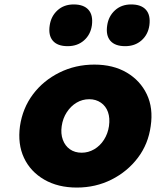

<svg xmlns="http://www.w3.org/2000/svg" viewBox="-20 -835 702 865"><path d="M326 10Q241 10 179 -26Q117 -62 88 -124Q59 -186 70 -267Q82 -348 128.5 -410Q175 -472 247.5 -508Q320 -544 405 -544Q490 -544 551 -508Q612 -472 641.5 -410Q671 -348 659 -267Q648 -186 601 -124Q554 -62 482.5 -26Q411 10 326 10ZM348 -147Q378 -147 404.5 -162.5Q431 -178 448.5 -205.5Q466 -233 471 -267Q476 -303 466.5 -330Q457 -357 434.5 -372.5Q412 -388 382 -388Q351 -388 325 -372.5Q299 -357 281 -329.5Q263 -302 258 -267Q253 -233 263 -205.5Q273 -178 295 -162.5Q317 -147 348 -147ZM544 -627Q498 -627 477 -651.5Q456 -676 463 -721Q469 -762 498 -788.5Q527 -815 571 -815Q616 -815 637.5 -791Q659 -767 653 -721Q647 -679 617.5 -653Q588 -627 544 -627ZM285 -627Q239 -627 218 -651.5Q197 -676 204 -721Q210 -762 239 -788.5Q268 -815 312 -815Q357 -815 378.5 -791Q400 -767 394 -721Q388 -679 358.5 -653Q329 -627 285 -627Z"/></svg>

Font: Lexend ExtBd
Style: Italic
Weight: 800
Italic angle: -8.13011°
Designer: Bonnie Shaver-Troup, Thomas Jockin
Foundry: Lexend
Version: Version 1.007